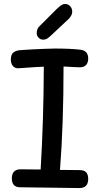

<svg xmlns="http://www.w3.org/2000/svg" viewBox="-20 -956 502 973"><path d="M427 -49Q427 -3 382 -3L80 -7Q40 -8 40 -53Q40 -76 52 -87Q64 -98 82 -98L186 -97Q201 -348 202 -618Q166 -617 103 -612L71 -610Q55 -610 45 -622Q35 -634 35 -655Q35 -677 45.5 -687.5Q56 -698 75 -701Q93 -703 149 -706Q205 -709 259 -710Q338 -710 388 -704Q427 -699 427 -659Q427 -639 416.5 -627Q406 -615 385 -615L355 -616L302 -619Q302 -323 284 -95L383 -94Q407 -94 417 -82.5Q427 -71 427 -49ZM166 -789Q166 -810 181 -824L266 -909Q282 -924 291 -930Q300 -936 310 -936Q325 -936 335.5 -924.5Q346 -913 346 -897Q346 -878 327 -859L235 -773Q224 -763 216.5 -759Q209 -755 199 -755Q185 -755 175.5 -765Q166 -775 166 -789Z"/></svg>

Font: Mali Medium
Style: Regular
Weight: 500
Version: Version 1.000; ttfautohint (v1.6)